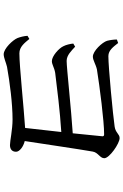

<svg xmlns="http://www.w3.org/2000/svg" viewBox="166 -880 668 1040"><g transform="rotate(90 500.0 -360.0)"><path d="M191 -185 174 -175C175 -156 181 -134 186 -121C196 -96 243 -46 274 -46C293 -46 320 -59 342 -64C426 -79 541 -94 627 -94C682 -94 743 -80 766 -80C790 -80 802 -93 802 -113C802 -132 774 -153 744 -160C762 -276 787 -448 801 -528C806 -558 837 -567 837 -591C837 -619 757 -674 728 -674C706 -674 700 -652 666 -647C605 -638 344 -613 284 -613C252 -613 233 -641 213 -666L194 -659C194 -643 197 -621 201 -606C209 -580 256 -529 287 -529C306 -529 329 -545 356 -551C450 -566 635 -590 708 -590C716 -590 719 -586 718 -579L702 -420C575 -412 347 -387 310 -387C279 -387 255 -413 233 -433L216 -423C217 -408 223 -383 230 -370C241 -345 284 -307 311 -307C330 -307 345 -320 375 -325C455 -335 583 -351 695 -358L673 -162C562 -155 338 -131 269 -131C233 -131 212 -160 191 -185Z"/></g></svg>

Font: Noto Serif KR Medium
Style: Regular
Weight: 500
Designer: Ryoko NISHIZUKA 西塚涼子 (kana & ideographs); Frank Grießhammer (Latin, Greek & Cyrillic); Wenlong ZHANG 张文龙 (bopomofo); San
Foundry: Adobe
Version: Version 2.001;hotconv 1.1.0;makeotfexe 2.6.0